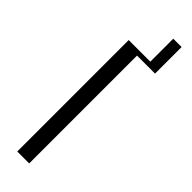

<svg xmlns="http://www.w3.org/2000/svg" viewBox="-214 -600 603 603"><g transform="rotate(45 88.0 -298.5)"><path d="M36 -495H132V-597H169V-479H89V0H36Z"/></g></svg>

Font: Moniqa Cond Heading
Style: Regular
Weight: 400
Width: 3
Designer: Rajesh Rajput
Foundry: Rajesh Rajput
Version: Version 1.000